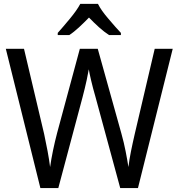

<svg xmlns="http://www.w3.org/2000/svg" viewBox="-20 -964 916 984"><path d="M772.9 -713.9 670.9 -278.8C656.7 -216.3 643.6 -157.2 638.2 -107.9C630.9 -153.3 619.6 -218.8 602.1 -279.8L481 -713.9H389.2L272.9 -283.2C257.3 -224.1 244.1 -160.2 236.8 -107.9C230.5 -158.7 219.2 -216.8 206.1 -277.8L103 -713.9H9.8L187 0H278.8L402.8 -464.8C411.1 -495.6 418 -525.4 424.3 -553.7C430.2 -582 433.6 -600.6 435.1 -608.9C437 -592.8 452.6 -523.9 469.2 -467.8L596.2 0H687L865.2 -713.9ZM391.6 -944.3C379.4 -921.4 361.3 -896 337.4 -867.2C313.5 -838.4 293 -814.5 275.9 -795.4V-784.2H335C368.2 -805.7 400.9 -838.4 436 -874C470.7 -838.4 505.4 -805.7 539.1 -784.2H599.6V-795.4C581.5 -814.5 560.5 -838.4 536.1 -867.2C511.2 -896 493.2 -921.4 481.9 -944.3Z"/></svg>

Font: Avrile Sans
Style: Regular
Weight: 400
Designer: Monotype Design Team, Google (font), Stefan Peev (BGR Cyrillic), Cristiano Sobral (main changes)
Foundry: The Avrile Sans Project Authors
Version: Version 3.110